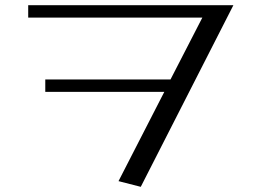

<svg xmlns="http://www.w3.org/2000/svg" viewBox="-20 -679 991 742"><path d="M89 -611H762L639 -372H155V-324H615L438 21L524 43L882 -659H89Z"/></svg>

Font: LXGW Marker Gothic
Style: Regular
Weight: 400
Version: Version 1.001